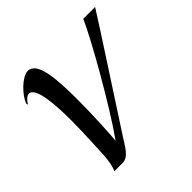

<svg xmlns="http://www.w3.org/2000/svg" viewBox="-182 -872 1033 1033"><g transform="rotate(-45 335.0 -355.5)"><path d="M580 -698C535 -595 351 -268 239 -111C243 -157 251 -286 251 -409C251 -564 243 -711 170 -711C127 -711 55 -639 40 -591C40 -591 40 -590 40 -590C40 -587 42 -584 44 -584C44 -584 44 -584 45 -585C61 -610 76 -620 88 -620C141 -620 148 -463 148 -355C148 -305 146 -255 144 -209C140 -135 142 -46 118 0H182C227 0 253 -54 281 -97C398 -278 620 -617 670 -698Z"/></g></svg>

Font: Playball
Style: Regular
Weight: 400
Designer: Robert E. Leuschke
Foundry: Robert E. Leuschke
Version: Version 1.001